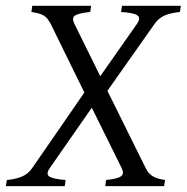

<svg xmlns="http://www.w3.org/2000/svg" viewBox="-30 -635 637 655"><path d="M529.8 0H329.1L332 -21Q351.6 -22.9 364.3 -26.1Q377 -29.3 383.1 -33.9Q389.2 -38.6 389.4 -45.4Q389.6 -52.2 384.8 -62L283.2 -267.6L140.1 -62Q125 -40.5 139.2 -32.2Q153.3 -23.9 193.8 -21L190.9 0H-9.8L-6.8 -21Q22.5 -23.4 44.4 -32.5Q66.4 -41.5 80.1 -62L257.8 -319.3L143.1 -553.2Q137.2 -564 131.8 -570.8Q126.5 -577.6 119.1 -582Q111.8 -586.4 101.8 -589.1Q91.8 -591.8 77.1 -594.2L80.1 -615.2H280.8L277.8 -594.2Q239.7 -590.3 226.6 -582.5Q213.4 -574.7 224.1 -553.2L312 -375L437 -553.2Q444.8 -564.5 444.8 -571.5Q444.8 -578.6 437.5 -583.3Q430.2 -587.9 416.3 -590.3Q402.3 -592.8 382.8 -594.2L386.2 -615.2H586.9L584 -594.2Q567.9 -592.3 555.2 -589.6Q542.5 -586.9 532 -582.3Q521.5 -577.6 512.9 -570.6Q504.4 -563.5 497.1 -553.2L336.4 -325.2L466.8 -62Q471.7 -51.8 478 -44.7Q484.4 -37.6 492.4 -33Q500.5 -28.3 510.5 -25.6Q520.5 -22.9 533.2 -21Z"/></svg>

Font: Gentium Plus Viet
Style: Italic
Weight: 400
Italic angle: -8°
Designer: J. Victor Gaultney, Annie Olsen, Iska Routamaa, Becca Hirsbrunner
Foundry: SIL International
Version: Version 5.000